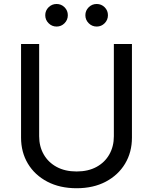

<svg xmlns="http://www.w3.org/2000/svg" viewBox="-20 -953 784 984"><path d="M372.6 11.7Q286.6 11.7 222.4 -22Q158.2 -55.7 123 -114.3Q87.9 -172.9 87.9 -247.6V-727.5H180.7V-254.9Q180.7 -202.6 203.9 -161.9Q227.1 -121.1 270 -97.7Q313 -74.2 372.6 -74.2Q432.1 -74.2 474.9 -97.7Q517.6 -121.1 540.5 -161.9Q563.5 -202.6 563.5 -254.9V-727.5H656.2V-247.6Q656.2 -172.9 621.1 -114.3Q585.9 -55.7 522.2 -22Q458.5 11.7 372.6 11.7ZM270 -816.9Q246.1 -816.9 229 -834Q211.9 -851.1 211.9 -875Q211.9 -898.9 229 -915.8Q246.1 -932.6 270 -932.6Q293.9 -932.6 310.8 -915.8Q327.6 -898.9 327.6 -875Q327.6 -851.1 310.8 -834Q293.9 -816.9 270 -816.9ZM475.6 -816.9Q451.7 -816.9 434.6 -834Q417.5 -851.1 417.5 -875Q417.5 -898.9 434.6 -915.8Q451.7 -932.6 475.6 -932.6Q499.5 -932.6 516.4 -915.8Q533.2 -898.9 533.2 -875Q533.2 -851.1 516.4 -834Q499.5 -816.9 475.6 -816.9Z"/></svg>

Font: Inter
Style: Regular
Weight: 400
Designer: Rasmus Andersson
Foundry: rsms
Version: Version 4.001;git-9221beed3